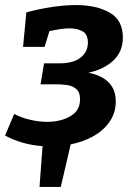

<svg xmlns="http://www.w3.org/2000/svg" viewBox="-28 -566 530 758"><path d="M-8 -31 28 -116Q57 -101 91.5 -93Q126 -85 159 -85Q211 -85 249.5 -107Q288 -129 288 -174Q288 -203 272 -215.5Q256 -228 235 -230.5Q214 -233 201 -233H132L146 -316H208Q261 -316 290 -338.5Q319 -361 319 -398Q319 -430 298.5 -442Q278 -454 246 -454Q229 -454 209 -451Q189 -448 167 -443L148 -381H63L76 -517Q127 -531 177.5 -538.5Q228 -546 272 -546Q352 -546 404.5 -516.5Q457 -487 457 -418Q457 -362 419.5 -327Q382 -292 321 -279Q429 -257 429 -166Q429 -121 405 -86Q381 -51 341 -28.5Q301 -6 251 4L212 172H128L140 11Q58 5 -8 -31Z"/></svg>

Font: Bitter
Style: Bold Italic
Weight: 700
Italic angle: -9°
Designer: Sol Matas, and Bitter project Authors
Foundry: Sol Matas
Version: Version 2.001